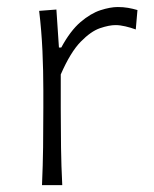

<svg xmlns="http://www.w3.org/2000/svg" viewBox="-20 -540 449 560"><path d="M102.5 0H161.6Q158.7 -57.1 158 -109.9Q157.2 -162.6 157.2 -224.6V-322.8Q185.5 -387.7 215.3 -418.2Q245.1 -448.7 271.7 -457.8Q298.3 -466.8 316.9 -466.8Q330.1 -466.8 345.7 -463.1Q361.3 -459.5 376 -454.1L380.9 -510.7Q367.7 -514.6 353.5 -517.1Q339.4 -519.5 323.7 -519.5Q301.8 -519.5 273.2 -510.3Q244.6 -501 214.8 -475.6Q185.1 -450.2 158.7 -401.4H151.9L144.5 -512.2L94.2 -508.3Q101.1 -450.7 103.8 -391.6Q106.4 -332.5 106.4 -277.3V-226.1Q106.4 -163.1 105.7 -110.1Q105 -57.1 102.5 0Z"/></svg>

Font: Pinar FD VF
Style: Regular
Weight: 300
Designer: Amin Abedi
Version: Version 2.000